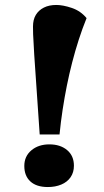

<svg xmlns="http://www.w3.org/2000/svg" viewBox="-20 -737 419 774"><path d="M118 -516Q117 -542 115.5 -562Q114 -582 113.5 -598.5Q113 -615 113 -630Q113 -658 124.5 -677Q136 -696 157 -706.5Q178 -717 207 -717Q234 -717 269.5 -705Q305 -693 329 -664Q312 -622 297.5 -577Q283 -532 271 -485.5Q259 -439 249.5 -391.5Q240 -344 232.5 -295Q225 -246 220 -195H140ZM78 -68Q78 -107 106.5 -131Q135 -155 179 -155Q223 -155 250.5 -132Q278 -109 278 -69Q278 -42 264.5 -22.5Q251 -3 227 7Q203 17 173 17Q127 17 102.5 -5.5Q78 -28 78 -68Z"/></svg>

Font: Literata ExtraBold
Style: Italic
Weight: 800
Italic angle: -2°
Designer: Latin by Veronika Burian and Jose Scaglione. Greek by Irene Vlachou. Cyrillic by Vera Evstafieva
Foundry: TypeTogether
Version: Version 3.002